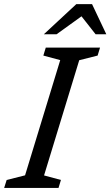

<svg xmlns="http://www.w3.org/2000/svg" viewBox="-40 -930 546 950"><path d="M258 -632.5 174.5 -655 186.5 -694.5H455L443 -655L352 -632L178 -62L261.5 -39.5L249.5 0H-19.5L-7 -39.5L84 -62.5ZM177 -760.5 337.5 -909.5H415.5L486 -760.5H433L356 -858.5H376L240 -760.5Z"/></svg>

Font: Newsreader 10pt
Style: Italic
Weight: 400
Italic angle: -17°
Version: Version 1.003